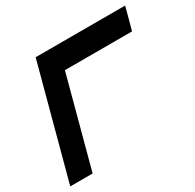

<svg xmlns="http://www.w3.org/2000/svg" viewBox="-139 -777 945 929"><g transform="rotate(-30 333.5 -312.5)"><path d="M0 0H125Q147 -83 191.9 -250Q236.8 -417 258.8 -500H633.8Q639.6 -520.5 650.9 -562.3Q662.1 -604 667.5 -625H167.5Q139.6 -520.5 83.7 -312.3Q27.8 -104 0 0Z"/></g></svg>

Font: Faithful 32x
Style: Oblique
Weight: 400
Foundry: Faithful Resource Pack
Version: Version 1.0; January 27, 2023